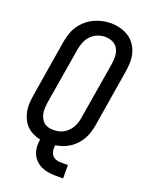

<svg xmlns="http://www.w3.org/2000/svg" viewBox="-166 -830 833 1078"><g transform="rotate(20 250.0 -290.5)"><path d="M305 165Q283 165 261 161.5Q239 158 219.5 149Q200 140 185 125Q170 110 161.5 90.5Q153 71 151.5 48.5Q150 26 154 4Q131 -1 109.5 -11.5Q88 -22 72 -38Q56 -54 46 -75.5Q36 -97 31.5 -120Q27 -143 28.5 -167.5Q30 -192 34 -217L90 -559Q95 -584 103 -608.5Q111 -633 126 -655Q141 -677 162 -695Q183 -713 207 -724Q231 -735 256 -740.5Q281 -746 306 -746Q335 -746 362.5 -738.5Q390 -731 412.5 -716.5Q435 -702 450.5 -680Q466 -658 473.5 -631.5Q481 -605 480.5 -576Q480 -547 475 -518L419 -176Q415 -154 408.5 -133Q402 -112 390.5 -92Q379 -72 363.5 -55Q348 -38 328.5 -25.5Q309 -13 288 -5.5Q267 2 245 5Q242 21 244 36Q246 51 254 62.5Q262 74 276 79.5Q290 85 305 85H350V165ZM205 -72Q220 -72 235.5 -75Q251 -78 265 -86Q279 -94 290.5 -105.5Q302 -117 310 -130.5Q318 -144 323 -159Q328 -174 330 -189L387 -531Q391 -555 390 -579Q389 -603 378.5 -623Q368 -643 347 -653Q326 -663 302 -663Q279 -663 257 -654.5Q235 -646 218 -629Q201 -612 192 -590Q183 -568 179 -546L122 -204Q120 -188 119 -172Q118 -156 121 -141Q124 -126 130.5 -112.5Q137 -99 148 -89.5Q159 -80 174 -76Q189 -72 205 -72Z"/></g></svg>

Font: Iosevka Curly Medium Oblique
Style: Regular
Weight: 500
Italic angle: -9°
Monospace: yes
Designer: Belleve Invis
Foundry: Belleve Invis
Version: Version 11.1.0; ttfautohint (v1.8.3)